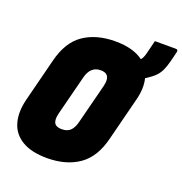

<svg xmlns="http://www.w3.org/2000/svg" viewBox="-143 -922 1014 1067"><g transform="rotate(20 364.0 -388.0)"><path d="M387 -720Q441 -720 482.5 -708.5Q524 -697 553 -675Q566 -690 572 -716Q577 -736 582 -755.5Q587 -775 592 -796H715Q731 -796 727 -780Q726 -774 722.5 -761.5Q719 -749 713 -723Q704 -688 693.5 -665.5Q683 -643 666.5 -626Q650 -609 621 -590Q616 -587 611 -584Q625 -529 607 -458L542 -202Q513 -84 437.5 -32Q362 20 250 20Q158 20 102.5 -13Q47 -46 29.5 -105.5Q12 -165 31 -243L96 -499Q125 -617 200 -668.5Q275 -720 387 -720ZM227 -235Q216 -189 233 -171Q245 -159 273 -159Q305 -159 323 -176.5Q341 -194 350 -230L410 -465Q421 -510 403 -529Q391 -541 365 -541Q305 -541 287 -470Z"/></g></svg>

Font: Recursive Mn Lnr St Blk
Style: Italic
Weight: 900
Italic angle: -15°
Monospace: yes
Version: Version 1.079;hotconv 1.0.112;makeotfexe 2.5.65598; ttfautoh